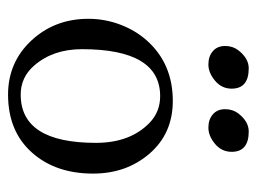

<svg xmlns="http://www.w3.org/2000/svg" viewBox="-102 -530 649 486"><g transform="rotate(90 223.0 -286.5)"><path d="M266.6 -564.7Q287.1 -591.1 312.3 -591.1Q363.8 -591.1 363.8 -547.9Q363.8 -522.5 343.6 -505.7Q323.5 -489 302.6 -489Q281.7 -489 268.8 -500.4Q255.9 -511.7 255.9 -531.2Q255.9 -550.8 266.6 -564.7ZM106.7 -564.7Q127.2 -591.1 152.3 -591.1Q203.9 -591.1 203.9 -547.9Q203.9 -522.5 183.7 -505.7Q163.6 -489 142.7 -489Q121.8 -489 108.9 -500.4Q95.9 -511.7 95.9 -531.2Q95.9 -550.8 106.7 -564.7ZM27.1 -185.1Q27.1 -227.5 42.2 -267Q57.4 -306.4 84 -335.4Q142.1 -398.9 235.1 -398.9Q317.6 -398.9 368.7 -339.6Q418.9 -281.2 418.9 -197Q418.9 -102.5 366.2 -43Q312.3 18.1 219 18.1Q137.2 18.1 82 -41Q27.1 -100.1 27.1 -185.1ZM104 -168.9Q104 -95 146 -47.4Q175.3 -13.9 219 -13.9Q341.1 -13.9 341.1 -204.1Q341.1 -291.7 289.6 -340.8Q262 -366.9 222.9 -366.9Q104 -366.9 104 -168.9Z"/></g></svg>

Font: Fanwood Text
Style: Regular
Weight: 400
Version: Version 1.1001